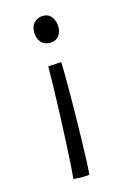

<svg xmlns="http://www.w3.org/2000/svg" viewBox="-106 -720 517 775"><g transform="rotate(-15 152.5 -332.0)"><path d="M155.5 -554.5Q129 -554.5 115.8 -571.2Q102.5 -588 102.5 -611Q102.5 -638.5 117.8 -652.8Q133 -667 154.5 -667Q177.5 -667 190.2 -649.5Q203 -632 203 -607Q203 -586 190.8 -570.2Q178.5 -554.5 155.5 -554.5ZM169 1Q162 2 153 2.5Q144 3 136 3Q125.5 3 117 2.2Q108.5 1.5 102 0.5Q104 -12.5 106.8 -54Q109.5 -95.5 112.2 -152.2Q115 -209 117.2 -269.5Q119.5 -330 120.8 -382Q122 -434 122 -464.5Q125.5 -464.5 136.8 -465.2Q148 -466 159.8 -466.8Q171.5 -467.5 177 -467.5Q177.5 -455 178 -431.8Q178.5 -408.5 178.5 -378.5Q178.5 -331.5 177.8 -273.5Q177 -215.5 175.8 -159.2Q174.5 -103 172.8 -59.8Q171 -16.5 169 1Z"/></g></svg>

Font: Grandstander ExtraLight
Style: Regular
Weight: 200
Designer: Tyler Finck
Foundry: Etcetera Type Co
Version: Version 1.200; ttfautohint (v1.8.3)